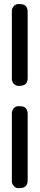

<svg xmlns="http://www.w3.org/2000/svg" viewBox="-20 -822 200 972"><path d="M54 -795Q65 -805 93 -800Q107 -798 113.5 -787.5Q120 -777 120 -763V-426Q120 -394 93 -389Q67 -383 54 -394Q47 -399 43.5 -407Q40 -415 40 -421V-768Q40 -774 43.5 -781.5Q47 -789 54 -795ZM54 -278Q65 -288 93 -283Q107 -281 113.5 -270.5Q120 -260 120 -246V91Q120 123 93 129Q65 134 54 124Q47 118 43.5 110.5Q40 103 40 96V-250Q40 -257 43.5 -264.5Q47 -272 54 -278Z"/></svg>

Font: Potta One
Style: Regular
Weight: 400
Designer: 108,108go
Foundry: Font Zone 108
Version: Version 1.000